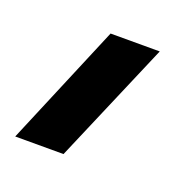

<svg xmlns="http://www.w3.org/2000/svg" viewBox="-59 -74 320 331"><g transform="rotate(20 101.5 91.5)"><path d="M-0.8 203 93 -20H183.2L87.8 203Z"/></g></svg>

Font: MuseoModerno Thin
Style: Regular
Weight: 100
Designer: Pablo Cosgaya, Héctor Gatti, Marcela Romero, and the Authors of The MuseoModerno Project.
Foundry: Omnibus-Type Team
Version: Version 1.003